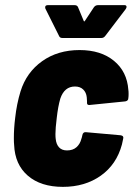

<svg xmlns="http://www.w3.org/2000/svg" viewBox="-20 -720 521 748"><path d="M35 -156Q34 -164 34 -182Q34 -220 39 -260Q45 -315 60 -364Q83 -438 144 -481.5Q205 -525 290 -525Q373 -525 424 -483Q475 -441 480 -370Q481 -365 481 -354Q481 -344 480 -338Q480 -327 468 -325L329 -311H327Q319 -311 319 -319V-325L318 -341Q316 -360 304 -371.5Q292 -383 272 -383Q231 -383 215 -336Q206 -305 201 -260Q196 -220 196 -198Q196 -185 197 -179Q199 -158 210 -146Q221 -134 241 -134Q264 -134 278 -146.5Q292 -159 297 -179Q299 -184 301 -194Q302 -200 306 -203Q310 -206 315 -205L450 -193Q463 -191 460 -180L455 -157Q434 -79 372.5 -35.5Q311 8 225 8Q139 8 88.5 -35.5Q38 -79 35 -156ZM156 -692Q156 -700 167 -700H270Q281 -700 284 -692L306 -639Q308 -634 311 -639L346 -692Q352 -700 362 -700H465Q473 -700 473 -693Q473 -690 470 -685L390 -580Q384 -572 375 -572H223Q213 -572 210 -580L157 -686Q156 -688 156 -692Z"/></svg>

Font: Barlow Semi Condensed ExtraBold
Style: Italic
Weight: 800
Width: 4
Italic angle: -7°
Designer: Jeremy Tribby
Foundry: Tribby Type
Version: Version 1.408